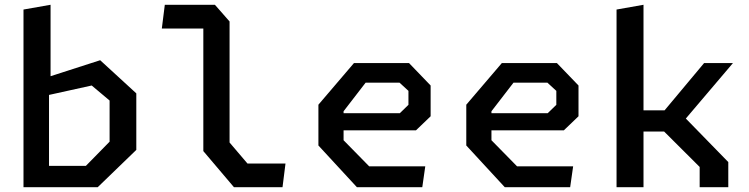

<svg xmlns="http://www.w3.org/2000/svg" viewBox="-20 -785 3140 805"><path d="M78.5 0H389.5L551.5 -156.5V-393.5L400 -532.5L192 -465.5V-765L78.5 -745ZM185.5 -89.5V-387L364.5 -426.5L439.5 -363.5V-191L340 -89.5Z M961 0H1164.5L1177 -99.5H1017.5L942.5 -187.5V-695L881 -765H671L658.5 -665.5H832.5V-151.5Z M1476.5 0H1750.5L1763 -87.5H1528L1420.5 -197V-238.5H1724L1785.5 -297.5V-426.5L1695 -520.5H1464L1315 -346V-175ZM1420.5 -310.5V-318.5L1513 -438.5H1655L1692.5 -404V-345.5L1656.5 -310.5Z M2096.5 0H2370.5L2383 -87.5H2148L2040.5 -197V-238.5H2344L2405.5 -297.5V-426.5L2315 -520.5H2084L1935 -346V-175ZM2040.5 -310.5V-318.5L2133 -438.5H2275L2312.5 -404V-345.5L2276.5 -310.5Z M2913.5 0H3033.5V-105.5L2855.5 -288L3053 -520.5H2932L2766.5 -322.5H2678V-765L2565 -745V0H2678V-233.5H2764.5L2913.5 -85Z"/></svg>

Font: Monaspace Krypton Medium
Style: Regular
Weight: 500
Designer: Riley Cran & the Lettermatic Team
Foundry: Lettermatic
Version: Version 1.101 (Monaspace Krypton)